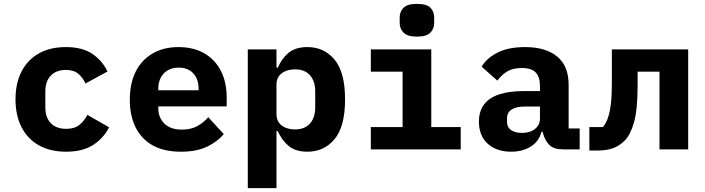

<svg xmlns="http://www.w3.org/2000/svg" viewBox="-20 -771 3640 991"><path d="M321 12Q240 12 181.5 -20.5Q123 -53 91.5 -114Q60 -175 60 -258Q60 -342 91.5 -402.5Q123 -463 181 -495.5Q239 -528 320 -528Q405 -528 456.5 -493Q508 -458 535 -402L421 -340Q408 -370 384.5 -390Q361 -410 320 -410Q270 -410 242 -380.5Q214 -351 214 -300V-216Q214 -165 242 -135.5Q270 -106 322 -106Q365 -106 390 -126.5Q415 -147 431 -178L543 -114Q515 -58 461 -23Q407 12 321 12Z M914 12Q827 12 768.5 -20.5Q710 -53 680 -113.5Q650 -174 650 -256Q650 -341 680.5 -401.5Q711 -462 767.5 -495Q824 -528 901 -528Q978 -528 1034 -496Q1090 -464 1120 -405.5Q1150 -347 1150 -266V-222H797V-213Q797 -164 828.5 -133Q860 -102 919 -102Q965 -102 998 -120Q1031 -138 1055 -166L1135 -79Q1105 -42 1051 -15Q997 12 914 12ZM902 -422Q870 -422 846.5 -408.5Q823 -395 810 -370.5Q797 -346 797 -313V-305H1005V-313Q1005 -363 977.5 -392.5Q950 -422 902 -422Z M1259 -516H1407V-422H1414Q1434 -469 1469.5 -498.5Q1505 -528 1567 -528Q1653 -528 1707 -463Q1761 -398 1761 -258Q1761 -118 1707 -53Q1653 12 1567 12Q1505 12 1469.5 -18Q1434 -48 1414 -94H1407V200H1259ZM1503 -103Q1553 -103 1580 -133.5Q1607 -164 1607 -218V-298Q1607 -352 1580 -382.5Q1553 -413 1503 -413Q1477 -413 1455 -404.5Q1433 -396 1420 -378.5Q1407 -361 1407 -334V-182Q1407 -155 1420 -137.5Q1433 -120 1455 -111.5Q1477 -103 1503 -103Z M2131.8 -582Q2083 -582 2063 -602.5Q2043 -623 2043 -652V-681Q2043 -711.2 2063 -731.1Q2083 -751 2131.8 -751Q2182 -751 2201.5 -731.1Q2221 -711.2 2221 -681V-652Q2221 -623 2201.5 -602.5Q2182 -582 2131.8 -582ZM1894 -115H2058V-401H1894V-516H2206V-115H2358V0H1894Z M2887 0Q2838 0 2815.5 -22.5Q2793 -45 2782 -85L2780 -91H2775Q2762 -41 2719.5 -14.5Q2677 12 2618 12Q2543 12 2497.5 -29Q2452 -70 2452 -143Q2452 -197 2478.5 -232Q2505 -267 2557 -284Q2609 -301 2684 -301H2767V-327Q2767 -373 2745.5 -396.5Q2724 -420 2673 -420Q2627 -420 2597.5 -402Q2568 -384 2547 -355L2466 -427Q2492 -471 2548 -499.5Q2604 -528 2690 -528Q2796 -528 2855.5 -479.5Q2915 -431 2915 -333V-108H2972V0ZM2674 -85Q2700 -85 2721 -93.5Q2742 -102 2754.5 -119Q2767 -136 2767 -160V-221H2688Q2644 -221 2620.5 -205.5Q2597 -190 2597 -161V-141Q2597 -114 2618 -99.5Q2639 -85 2674 -85Z M3022 -115H3092Q3107 -133 3117 -160.5Q3127 -188 3132.5 -230.5Q3138 -273 3138 -335V-516H3532V0H3384V-401H3271V-331Q3271 -205 3252.5 -140Q3234 -75 3205 -46Q3177 -18 3144 -6Q3111 6 3063 6H3022Z"/></svg>

Font: Lilex
Style: Regular
Weight: 400
Monospace: yes
Designer: Mike Abbink, Paul van der Laan, Pieter van Rosmalen, Mikhael Khrustik
Foundry: Mikhael Khrustik
Version: Version 2.510